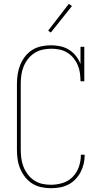

<svg xmlns="http://www.w3.org/2000/svg" viewBox="-20 -981 540 1009"><path d="M247 8Q222 8 196.5 2.5Q171 -3 149.5 -16.5Q128 -30 112 -50.5Q96 -71 86 -95Q76 -119 72.5 -144Q69 -169 69 -195V-540Q69 -566 73 -591.5Q77 -617 86.5 -640.5Q96 -664 112 -684.5Q128 -705 149.5 -718.5Q171 -732 196.5 -737.5Q222 -743 248 -743Q272 -743 296.5 -738Q321 -733 342 -720Q363 -707 378.5 -687.5Q394 -668 403 -645V-735H423V-554H403Q403 -576 400 -597.5Q397 -619 388.5 -639Q380 -659 366 -676Q352 -693 333.5 -704.5Q315 -716 293.5 -720.5Q272 -725 250 -725Q227 -725 204 -720Q181 -715 161.5 -702.5Q142 -690 127.5 -671.5Q113 -653 104 -631Q95 -609 92 -586Q89 -563 89 -540V-195Q89 -172 92 -149Q95 -126 103.5 -104.5Q112 -83 126 -64.5Q140 -46 159.5 -33Q179 -20 201.5 -15Q224 -10 247 -10Q279 -10 309.5 -19.5Q340 -29 362 -51.5Q384 -74 394.5 -104.5Q405 -135 405 -166Q405 -166 405 -166.5Q405 -167 405 -168H425Q425 -167 425 -166.5Q425 -166 425 -166Q425 -142 419.5 -119Q414 -96 403 -75.5Q392 -55 375.5 -38Q359 -21 338 -10.5Q317 0 294 4Q271 8 247 8ZM247 -810 233 -820 342 -961 358 -949Z"/></svg>

Font: Iosevka Slab Thin
Style: Regular
Weight: 100
Monospace: yes
Designer: Belleve Invis
Foundry: Belleve Invis
Version: Version 11.1.0; ttfautohint (v1.8.3)